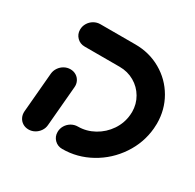

<svg xmlns="http://www.w3.org/2000/svg" viewBox="-120 -651 797 783"><g transform="rotate(30 278.5 -259.5)"><path d="M128.1 -298.5Q143.3 -298.5 155.4 -291.1Q167.4 -283.7 173.7 -270.9Q180 -258.1 178.5 -243L162.2 -55.6Q161.1 -40.4 152.4 -27.6Q143.7 -14.8 130.4 -7.4Q117 0 101.9 0Q86.7 0 74.6 -7.4Q62.6 -14.8 56.3 -27.6Q50 -40.4 51.1 -55.6L67.4 -243Q68.9 -258.1 77.6 -270.9Q86.3 -283.7 99.6 -291.1Q113 -298.5 128.1 -298.5ZM210 -50.7Q210 -67 218.3 -80.9Q226.7 -94.8 240.7 -103Q254.8 -111.1 270.7 -111.1Q310.7 -111.1 346.7 -131.1Q382.6 -151.1 405.6 -185.2Q428.5 -219.3 431.9 -259.6Q432.6 -268.5 432.6 -273Q432.6 -310 414.6 -340.7Q396.7 -371.5 365.6 -389.4Q334.4 -407.4 296.7 -407.4H131.9Q110 -407.4 95.4 -422Q80.7 -436.7 80.7 -458.1Q80.7 -474.4 89.1 -488.3Q97.4 -502.2 111.5 -510.4Q125.6 -518.5 141.5 -518.5H306.3Q372.6 -518.5 427 -487.2Q481.5 -455.9 512.8 -401.9Q544.1 -347.8 544.1 -282.6Q544.1 -271.5 543 -259.6Q536.7 -188.9 496.7 -129.3Q456.7 -69.6 394.1 -34.8Q331.5 0 261.1 0Q239.3 0 224.6 -14.6Q210 -29.3 210 -50.7Z"/></g></svg>

Font: 26F Galaxy Sans Black
Style: Italic
Weight: 900
Italic angle: -5°
Designer: C₂₉H₂₅N₃O₅
Version: Version 1.200